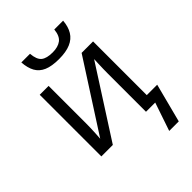

<svg xmlns="http://www.w3.org/2000/svg" viewBox="-265 -875 1179 1179"><g transform="rotate(-45 324.5 -285.5)"><path d="M490.7 184.1 553.2 0H473.1V-328.6Q473.1 -348.1 473.6 -371.6Q474.1 -395 475.1 -417Q476.1 -439 476.6 -454.1L185.1 0H85.4V-535.2H162.6V-211.9Q162.6 -191.4 161.9 -168.5Q161.1 -145.5 159.9 -123.3Q158.7 -101.1 157.2 -81.5L449.2 -535.2H548.8V-68.8H639.2L573.7 184.1ZM324.7 -606Q262.2 -606 224.1 -622.3Q186 -638.7 167.7 -671.9Q149.4 -705.1 146 -755.4H221.2Q225.6 -701.7 249.8 -682.1Q273.9 -662.6 326.2 -662.6Q372.6 -662.6 399.9 -683.1Q427.2 -703.6 432.1 -755.4H508.8Q504.9 -706.1 484.6 -672.9Q464.4 -639.6 425 -622.8Q385.7 -606 324.7 -606Z"/></g></svg>

Font: Wonky
Style: Regular
Weight: 400
Designer: Monotype Design Team
Foundry: Monotype Imaging Inc.
Version: Version 3.000